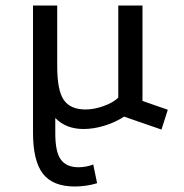

<svg xmlns="http://www.w3.org/2000/svg" viewBox="-20 -454 669 698"><path d="M252 224Q172 224 136 177.5Q100 131 100 28V-434H188V-213Q188 -125 212 -90.5Q236 -56 291 -56Q321 -56 355.5 -68Q390 -80 410 -99V-434H498V-87L590 -55L567 17L431 -30Q399 -9 359.5 3Q320 15 284 15Q220 15 181 -25V31Q181 99 201.5 126.5Q222 154 265 154Q293 154 319 144L333 212Q314 218 292.5 221Q271 224 252 224Z"/></svg>

Font: Podkova Medium
Style: Regular
Weight: 500
Designer: Ilya Yudin
Foundry: Cyreal (www.cyreal.org)
Version: Version 2.103